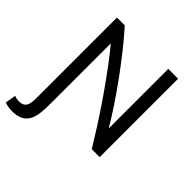

<svg xmlns="http://www.w3.org/2000/svg" viewBox="-266 -860 1214 1214"><g transform="rotate(45 341.5 -253.0)"><path d="M172 -554C271 -437 430 -209 522 -57C537 -34 549 -14 560 4H631V-697H543V-164C460 -309 283 -555 154 -697H84V29C84 89 68 116 22 116C5 116 -9 113 -21 108L-33 180C-16 186 9 191 32 191C164 191 172 98 172 -17V-68Z"/></g></svg>

Font: Repo
Style: Regular
Weight: 400
Designer: Stefan Peev
Foundry: Context Ltd
Version: Version 0.000